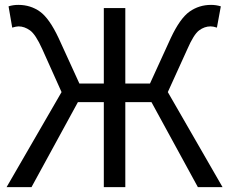

<svg xmlns="http://www.w3.org/2000/svg" viewBox="-20 -766 938 786"><path d="M7 0 232 -389 153 -565Q126 -625 103 -641.5Q80 -658 56 -658Q47 -658 30 -653L15 -740Q33 -746 55 -746Q105 -746 143.5 -718.5Q182 -691 220 -610L305 -424H405V-733H493V-424H594L679 -610Q717 -691 756 -718.5Q795 -746 844 -746Q865 -746 884 -740L868 -653Q853 -658 842 -658Q817 -658 795 -641.5Q773 -625 747 -565L667 -389L891 0H790L600 -348H493V0H405V-348H299L109 0Z"/></svg>

Font: Gothic Nguyen
Style: Regular
Weight: 400
Designer: MORI Takayuki
Version: Version 1.220;July 21, 2023;FontCreator 14.0.0.2814 64-bit